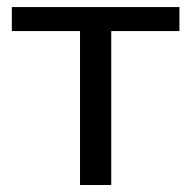

<svg xmlns="http://www.w3.org/2000/svg" viewBox="-20 -527 546 547"><path d="M491.2 -438.5Q443.4 -438.5 296.9 -438.5Q296.9 -329.1 296.9 0Q274.4 0 208 0Q208 -109.4 208 -438.5Q159.2 -438.5 13.7 -438.5Q13.7 -455.1 13.7 -506.8Q132.8 -506.8 491.2 -506.8Q491.2 -489.3 491.2 -438.5Z"/></svg>

Font: Lato
Style: Regular
Weight: 400
Designer: Lukasz Dziedzic with Adam Twardoch and Botio Nikoltchev
Version: Version 2.015; 2015-08-06; http://www.latofonts.com/